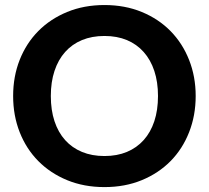

<svg xmlns="http://www.w3.org/2000/svg" viewBox="-20 -754 851 782"><path d="M623.5 -363Q623.5 -420 608.5 -465.2Q593.5 -510.5 565.2 -542.2Q537 -574 496.8 -590.8Q456.5 -607.5 405.5 -607.5Q354.5 -607.5 314 -590.8Q273.5 -574 245.2 -542.2Q217 -510.5 202 -465.2Q187 -420 187 -363Q187 -305.5 202 -260.2Q217 -215 245.2 -183.5Q273.5 -152 314 -135.2Q354.5 -118.5 405.5 -118.5Q456.5 -118.5 496.8 -135.2Q537 -152 565.2 -183.5Q593.5 -215 608.5 -260.2Q623.5 -305.5 623.5 -363ZM777 -363Q777 -283.5 750.2 -215.5Q723.5 -147.5 674.8 -98Q626 -48.5 557.5 -20.2Q489 8 405.5 8Q322 8 253.5 -20.2Q185 -48.5 136 -98Q87 -147.5 60.2 -215.5Q33.5 -283.5 33.5 -363Q33.5 -442.5 60.2 -510.2Q87 -578 136 -627.5Q185 -677 253.5 -705.2Q322 -733.5 405.5 -733.5Q489 -733.5 557.5 -705.2Q626 -677 674.8 -627.2Q723.5 -577.5 750.2 -509.8Q777 -442 777 -363Z"/></svg>

Font: Lato
Style: Regular
Weight: 800
Designer: Lukasz Dziedzic with Adam Twardoch and Botio Nikoltchev
Foundry: tyPoland Lukasz Dziedzic
Version: Version 2.015; 2015-08-06; http://www.latofonts.com/; ttfaut